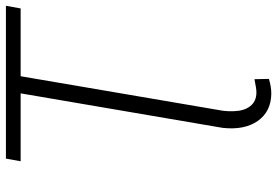

<svg xmlns="http://www.w3.org/2000/svg" viewBox="-168 -584 963 668"><g transform="rotate(-90 314.0 -249.5)"><path d="M374 204.1Q347.2 212.4 322.3 212.4Q259.8 211.4 227.5 165Q195.3 118.7 203.6 43.5L323.7 -659.7H87.4L96.7 -710.9H628.4L619.1 -659.7H383.3L263.2 43.9Q260.7 62.5 261.7 83Q262.7 118.2 279.3 139.2Q295.9 160.2 325.7 160.6Q337.9 161.1 373 153.8Z"/></g></svg>

Font: Roboto Light
Style: Italic
Weight: 300
Italic angle: -12°
Designer: Google
Version: Version 2.134; 2016; ttfautohint (v1.6)